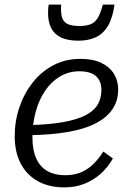

<svg xmlns="http://www.w3.org/2000/svg" viewBox="-20 -803 568 835"><path d="M260 12Q195 12 146.5 -14Q98 -40 71 -90Q44 -140 44 -211Q44 -277 64.5 -337Q85 -397 122.5 -444.5Q160 -492 212.5 -519.5Q265 -547 330 -547Q384 -547 420.5 -529.5Q457 -512 475.5 -482Q494 -452 494 -413Q494 -365 469 -328Q444 -291 395 -266Q346 -241 272 -228.5Q198 -216 100 -215L106 -259Q194 -261 255 -272Q316 -283 352.5 -302Q389 -321 405 -348.5Q421 -376 421 -412Q421 -438 410 -456.5Q399 -475 378 -484Q357 -493 325 -493Q279 -493 241 -470.5Q203 -448 176 -408Q149 -368 135 -316Q121 -264 121 -205Q121 -150 138 -113Q155 -76 187 -58.5Q219 -41 264 -41Q305 -41 335.5 -55Q366 -69 389 -92.5Q412 -116 429 -144L471 -114Q449 -75 417.5 -47Q386 -19 346.5 -3.5Q307 12 260 12ZM321 -626Q364 -626 396.5 -641Q429 -656 449.5 -690.5Q470 -725 478 -783H427Q418 -747 406 -726.5Q394 -706 375 -698Q356 -690 325 -690Q288 -690 270.5 -700.5Q253 -711 248.5 -732Q244 -753 246 -783H192Q190 -773 189.5 -764Q189 -755 189 -745Q189 -708 202.5 -681Q216 -654 245.5 -640Q275 -626 321 -626Z"/></svg>

Font: Roboto Serif 20pt Light
Style: Italic
Weight: 300
Italic angle: -10°
Version: Version 1.007